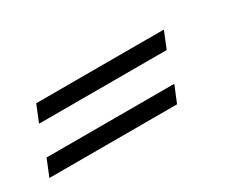

<svg xmlns="http://www.w3.org/2000/svg" viewBox="-39 -472 466 372"><g transform="rotate(-30 193.5 -286.0)"><path d="M-4.4 -216.8 10.7 -253.9H296.4L281.2 -216.8ZM30.8 -317.9 45.9 -355H331.5L316.4 -317.9Z"/></g></svg>

Font: Dynalight
Style: Regular
Weight: 400
Version: Version 1.000